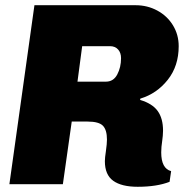

<svg xmlns="http://www.w3.org/2000/svg" viewBox="-20 -706 722 736"><path d="M665 -529Q665 -453 623 -400Q581 -347 518 -328L517 -323Q564 -309 584.5 -280.5Q605 -252 605 -205Q605 -196 604 -185Q603 -174 602 -168Q598 -142 598 -122Q598 -60 636 -50L630 -9Q581 10 508 10Q446 10 414 -13Q382 -36 382 -88Q382 -101 386 -127Q390 -155 390 -171Q390 -208 374.5 -224Q359 -240 316 -240H255L221 0H16L112 -686H500Q545 -686 583 -665.5Q621 -645 643 -609Q665 -573 665 -529ZM295 -529 277 -393H386Q415 -393 429.5 -420.5Q444 -448 444 -483Q444 -504 432.5 -516.5Q421 -529 402 -529Z"/></svg>

Font: Chivo Black Italic
Style: Regular
Weight: 900
Italic angle: -8.05°
Designer: Hector Gatti
Foundry: Omnibus-Type
Version: Version 1.007